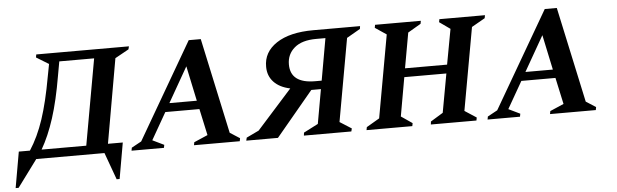

<svg xmlns="http://www.w3.org/2000/svg" viewBox="-93 -726 3314 1032"><g transform="rotate(-5 1564.5 -209.5)"><path d="M78 0 -30 146H-46L-12 -48H48Q93 -117 123.5 -208.5Q154 -300 178 -435L191 -503L124 -544L127 -560H627L623 -544L549 -503L469 -48H549L515 146H499L446 0ZM233 -434Q211 -304 181 -210.5Q151 -117 111 -48H352L435 -512H247Z M592 0 595 -16 648 -45 950 -565H1015L1126 -50L1179 -16L1176 0H929L932 -16L1006 -48L975 -191H791L708 -46L770 -16L767 0ZM817 -237H965L925 -426Z M1382 0H1211L1215 -16L1282 -48L1471 -259Q1414 -271 1383 -304Q1352 -337 1352 -386Q1351 -465 1422.5 -512.5Q1494 -560 1622 -560H1874L1872 -545L1799 -503L1719 -56L1782 -16L1778 0H1522L1524 -16L1602 -56L1635 -241H1583ZM1608 -286H1643L1683 -512H1633Q1556 -512 1515.5 -477.5Q1475 -443 1475 -388Q1475 -286 1608 -286Z M1860 0 1863 -16 1933 -57 2013 -503 1952 -544 1955 -560H2202L2199 -544L2129 -503L2095 -313H2322L2357 -503L2299 -544L2302 -560H2548L2545 -544L2473 -503L2393 -57L2456 -16L2453 0H2207L2209 -16L2276 -57L2314 -266H2087L2050 -57L2110 -16L2107 0Z M2513 0 2516 -16 2569 -45 2871 -565H2936L3047 -50L3100 -16L3097 0H2850L2853 -16L2927 -48L2896 -191H2712L2629 -46L2691 -16L2688 0ZM2738 -237H2886L2846 -426Z"/></g></svg>

Font: Spectral SC SemiBold
Style: Italic
Weight: 600
Italic angle: -10°
Designer: Jean-Baptiste Levee
Foundry: Production Type
Version: Version 2.001